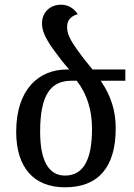

<svg xmlns="http://www.w3.org/2000/svg" viewBox="-20 -788 569 818"><path d="M257 10C400 10 473 -77 473 -241C473 -316 453 -380 409 -444H514V-492H374C356 -514 333 -542 309 -576C272 -628 266 -649 266 -673C266 -697 275 -716 311 -728C295 -753 269 -768 240 -768C194 -768 159 -736 159 -689C159 -663 167 -634 206 -579C230 -546 252 -517 275 -492H265C146 -492 49 -408 49 -227C49 -75 123 10 257 10ZM257 -40C188 -40 151 -102 151 -227C151 -386 197 -444 285 -444H307C351 -387 372 -319 372 -239C372 -105 334 -40 257 -40Z"/></svg>

Font: Noto Serif Armenian SemiCondensed Medium
Style: Regular
Weight: 500
Width: 4
Designer: Monotype Design Team
Foundry: Monotype Imaging Inc.
Version: Version 2.008